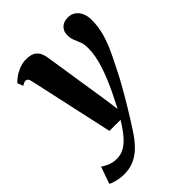

<svg xmlns="http://www.w3.org/2000/svg" viewBox="-263 -666 1027 1027"><g transform="rotate(-45 251.0 -152.5)"><path d="M64.5 -448.5Q61 -465 55.8 -471.2Q50.5 -477.5 43 -477.5Q35.5 -477.5 29 -474.8Q22.5 -472 14.5 -466L1.5 -498.5Q8.5 -507 26.2 -520.8Q44 -534.5 70 -545.5Q96 -556.5 126 -556.5Q154.5 -556.5 172.2 -547.8Q190 -539 199.8 -522.2Q209.5 -505.5 213.5 -481.5Q220 -439.5 227 -394.2Q234 -349 241.2 -302.8Q248.5 -256.5 255.5 -210.8Q262.5 -165 269.5 -121L283.5 -22L326 -107Q343 -142.5 357 -176.5Q371 -210.5 381.2 -242.5Q391.5 -274.5 397 -304.8Q402.5 -335 402.5 -363.5Q402.5 -393.5 395 -412.5Q387.5 -431.5 379.8 -449.2Q372 -467 372 -492.5Q372 -520.5 390.2 -538.5Q408.5 -556.5 441 -556.5Q468.5 -556.5 486.8 -542.2Q505 -528 513.8 -505.8Q522.5 -483.5 522.5 -459Q522.5 -410 510.8 -365Q499 -320 479.2 -276Q459.5 -232 435 -185.5Q421.5 -157 404.5 -125.5Q387.5 -94 368.8 -61.8Q350 -29.5 331.2 1.8Q312.5 33 295 61.2Q277.5 89.5 262 112.5Q231.5 161 200.5 191.5Q169.5 222 135.8 236.2Q102 250.5 62.5 250.5Q35 250.5 7.5 243.8Q-20 237 -31.5 229.5L3 133Q13.5 142.5 38.8 153.2Q64 164 91.5 164Q123 164 149.5 149Q176 134 201.2 104.2Q226.5 74.5 253.5 30H169.5Z"/></g></svg>

Font: Merriweather 48pt ExtraBold
Style: Italic
Weight: 800
Italic angle: -7.8°
Version: Version 2.101